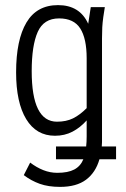

<svg xmlns="http://www.w3.org/2000/svg" viewBox="-20 -538 491 751"><path d="M43 -255Q43 -382 83.5 -450Q124 -518 207 -518Q292 -518 325 -445L335 -510H390L384 -471Q381 -449 380 -431Q379 -413 379 -388V0Q379 9 379 18Q379 27 378 35H434V85H369Q354 137 316.5 165Q279 193 215 193Q169 193 135.5 181Q102 169 73 147L98 98Q123 117 149.5 127.5Q176 138 204 138Q246 138 270.5 125Q295 112 306 85H199V35H317Q318 26 318.5 16Q319 6 319 -5V-67Q294 -39 263.5 -23Q233 -7 195 -7Q122 -7 82.5 -72Q43 -137 43 -255ZM104 -260Q104 -62 203 -62Q239 -62 265.5 -75Q292 -88 319 -115V-310Q319 -387 294 -426.5Q269 -466 211 -466Q151 -466 127.5 -413Q104 -360 104 -260Z"/></svg>

Font: Radio Canada Condensed Light
Style: Regular
Weight: 300
Width: 3
Designer: Charles Daoud, Etienne Aubert Bonn, Alexandre Saumier Demers, Jacques Le Bailly
Foundry: Radio-Canada
Version: Version 2.104; ttfautohint (v1.8.4.7-5d5b);gftools[0.9.28.de